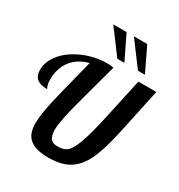

<svg xmlns="http://www.w3.org/2000/svg" viewBox="-233 -1150 1217 1307"><g transform="rotate(30 375.5 -496.5)"><path d="M615.2 -748H756.3L689.9 -436Q673.8 -359.9 657.7 -297.6Q641.6 -235.4 621.8 -186Q602.1 -136.7 577.1 -100.6Q552.2 -64.5 519 -40.5Q485.8 -16.6 442.6 -4.9Q399.4 6.8 343.3 6.8Q289.1 6.8 252.2 -3.7Q215.3 -14.2 192.6 -34.4Q169.9 -54.7 159.9 -84.2Q149.9 -113.8 149.9 -151.9Q149.9 -189.5 156.7 -233.9Q163.6 -278.3 174.8 -329.3Q186 -380.4 200.9 -438.2Q215.8 -496.1 231.9 -560.1L265.1 -691.9Q224.1 -681.2 191.4 -660.9Q158.7 -640.6 135.7 -611.6Q112.8 -582.5 100.3 -544.9Q87.9 -507.3 87.9 -461.9Q87.9 -441.9 90.1 -429.9Q92.3 -418 95 -410.9Q97.7 -403.8 99.9 -400.1Q102.1 -396.5 102.1 -393.1Q77.1 -393.1 57.1 -397.9Q37.1 -402.8 23.4 -413.6Q9.8 -424.3 2.4 -441.9Q-4.9 -459.5 -4.9 -484.9Q-4.9 -520 9.8 -553.5Q24.4 -586.9 50 -616.5Q75.7 -646 111.3 -670.4Q147 -694.8 189 -712.6Q231 -730.5 277.8 -740.2Q324.7 -750 373 -750Q385.7 -750 395.5 -749Q405.3 -748 420.9 -745.1Q397.5 -659.2 378.7 -589.6Q359.9 -520 344.7 -464.4Q329.6 -408.7 318.6 -365.5Q307.6 -322.3 300.5 -288.3Q293.5 -254.4 289.8 -228.3Q286.1 -202.1 286.1 -181.2Q286.1 -138.2 301.5 -114.5Q316.9 -90.8 355 -90.8Q376.5 -90.8 394 -94Q411.6 -97.2 427.2 -108.4Q442.9 -119.6 456.8 -142.1Q470.7 -164.6 485.1 -203.4Q499.5 -242.2 514.9 -299.6Q530.3 -356.9 548.3 -439ZM630.4 -811H575.7L434.6 -1000H539.6ZM468.8 -811H413.6L272.5 -1000H377.4Z"/></g></svg>

Font: Lobster
Style: Regular
Weight: 400
Designer: Pablo Impallari
Foundry: Pablo Impallari
Version: Version 1.007; ttfautohint (v1.1) -l 8 -r 50 -G 50 -x 14 -D 